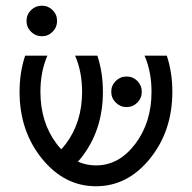

<svg xmlns="http://www.w3.org/2000/svg" viewBox="-20 -645 675 675"><path d="M253.9 -76.7Q283.7 -63.5 317.4 -63.5Q398.4 -63.5 455.6 -139.2Q512.7 -214.8 512.7 -322.3Q512.7 -392.6 488.3 -449.2H566.4Q585.9 -390.6 585.9 -322.3Q585.9 -184.6 507.3 -87.4Q428.7 9.8 317.4 9.8Q206.1 9.8 127.4 -87.4Q48.8 -184.6 48.8 -322.3Q48.8 -390.6 68.4 -449.2H146.5Q122.1 -392.6 122.1 -322.3Q122.1 -214.8 179.2 -139.2Q187 -128.9 195.3 -120.1Q203.6 -128.9 211.4 -139.2Q268.6 -214.8 268.6 -322.3Q268.6 -392.6 244.1 -449.2H322.3Q341.8 -390.6 341.8 -322.3Q341.8 -184.6 263.2 -87.4Q258.8 -82 253.9 -76.7ZM424.8 -268.6Q402.8 -268.6 387 -284.4Q371.1 -300.3 371.1 -322.3Q371.1 -344.7 387 -360.4Q402.8 -376 424.8 -376Q447.3 -376 462.9 -360.4Q478.5 -344.7 478.5 -322.3Q478.5 -300.3 462.9 -284.4Q447.3 -268.6 424.8 -268.6ZM127 -517.6Q105 -517.6 89.1 -533.4Q73.2 -549.3 73.2 -571.3Q73.2 -593.8 89.1 -609.4Q105 -625 127 -625Q149.4 -625 165 -609.4Q180.7 -593.8 180.7 -571.3Q180.7 -549.3 165 -533.4Q149.4 -517.6 127 -517.6Z"/></svg>

Font: Catrinity
Style: Regular
Weight: 400
Designer: Alexander Lange
Foundry: High-Logic / Made with FontCreator
Version: Version 2.090;May 20, 2024;FontCreator 15.0.0.2974 64-bit